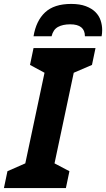

<svg xmlns="http://www.w3.org/2000/svg" viewBox="-49 -959 541 979"><path d="M-29 0 -11 -86 80 -126 178 -588 104 -628 122 -714H438L420 -628L327 -588L229 -126L305 -86L287 0ZM122 -774Q135 -853 181 -896Q227 -939 314 -939Q358 -939 388.5 -927.5Q419 -916 437.5 -897.5Q456 -879 464 -855Q472 -831 472 -806Q472 -788 469 -774H384Q384 -835 309 -835Q271 -835 246.5 -821.5Q222 -808 214 -774Z"/></svg>

Font: BC Sans
Style: Bold Italic
Weight: 700
Italic angle: -12°
Designer: Monotype Design Team
Province of B.C.
Foundry: Monotype Imaging Inc.
Version: Version 2.000;GOOG;noto-source:20170915:90ef993387c0